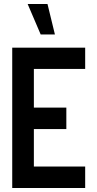

<svg xmlns="http://www.w3.org/2000/svg" viewBox="-20 -938 484 958"><path d="M183 -766 118 -918H217L254 -766ZM41 0V-700H405V-594H149V-401H311V-294H149V-107H405V0Z"/></svg>

Font: Stick No Bills ExtraLight SemiBold
Style: Regular
Weight: 600
Version: Version 2.000